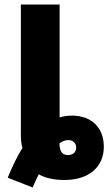

<svg xmlns="http://www.w3.org/2000/svg" viewBox="-20 -784 492 847"><path d="M14 0 124 43C132 23 143 1 151 -15C178 0 214 10 264 10C378 10 438 -52 438 -137C438 -221 383 -274 298 -274C278 -274 258 -271 243 -266V-764H72V-191C72 -166 74 -147 79 -131C58 -99 36 -53 14 0ZM281 -100C258 -100 244 -110 242 -151C254 -161 268 -166 282 -166C301 -166 316 -154 316 -133C316 -113 302 -100 281 -100Z"/></svg>

Font: Noto Sans Condensed Black
Style: Regular
Weight: 900
Width: 3
Designer: Monotype Design Team
Foundry: Monotype Imaging Inc.
Version: Version 2.013